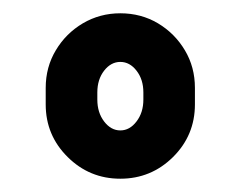

<svg xmlns="http://www.w3.org/2000/svg" viewBox="-20 -728 362 289"><path d="M48.8 -570.8V-595.7Q48.8 -627 64 -652.3Q79.1 -677.7 104.7 -692.9Q130.4 -708 161.1 -708Q192.4 -708 217.8 -692.9Q243.2 -677.7 258.3 -652.3Q273.4 -627 273.4 -595.7V-570.8Q273.4 -524.4 240.5 -491.7Q207.5 -459 161.1 -459Q114.7 -459 81.8 -491.7Q48.8 -524.4 48.8 -570.8ZM126.5 -578.1Q126.5 -558.6 136.7 -545.2Q147 -531.7 161.1 -531.7Q175.3 -531.7 185.5 -545.2Q195.8 -558.6 195.8 -578.1V-588.9Q195.8 -608.4 185.5 -621.6Q175.3 -634.8 161.1 -634.8Q147 -634.8 136.7 -621.6Q126.5 -608.4 126.5 -588.9Z"/></svg>

Font: California Gothic
Style: Regular
Weight: 400
Version: Version 2.2;